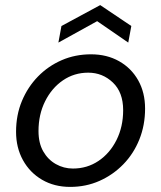

<svg xmlns="http://www.w3.org/2000/svg" viewBox="-20 -721 633 753"><path d="M255 12Q193 12 145 -16Q97 -44 70 -93Q43 -142 43 -204Q43 -270 66 -325Q89 -380 129 -421Q169 -462 222 -485Q275 -508 337 -508Q399 -508 447 -481Q495 -454 522 -406Q549 -358 549 -295Q549 -230 526.5 -174Q504 -118 463.5 -76.5Q423 -35 370 -11.5Q317 12 255 12ZM266 -60Q322 -60 366.5 -90Q411 -120 437 -172Q463 -224 463 -289Q463 -359 422.5 -397.5Q382 -436 326 -436Q271 -436 227 -406Q183 -376 157 -324Q131 -272 131 -207Q131 -160 149.5 -127.5Q168 -95 199 -77.5Q230 -60 266 -60ZM209 -554 221 -619 373 -701 495 -619 483 -554 361 -638Z"/></svg>

Font: DeepMind Sans
Style: Italic
Weight: 400
Italic angle: -10°
Designer: Jonny Pinhorn / Modifications: Colophon Foundry
Foundry: Colophon Foundry
Version: Version 1.002; ttfautohint (v1.8.2)